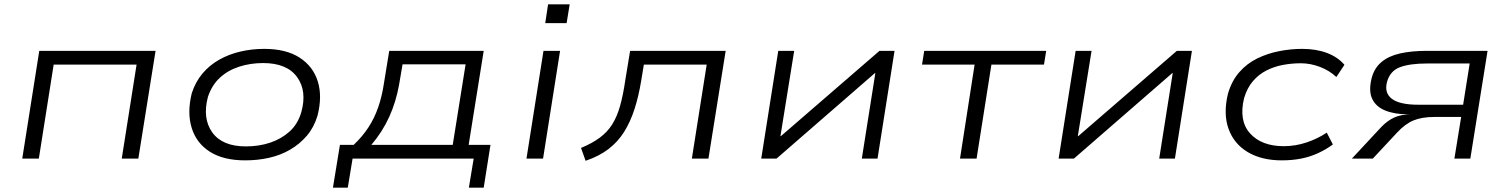

<svg xmlns="http://www.w3.org/2000/svg" viewBox="-20 -727 6919 880"><path d="M82 0 160 -494H693L614 0H538L606 -431H226L158 0Z M1104 8Q1004 8 942 -31.5Q880 -71 858.5 -141Q837 -211 859 -300Q876 -352 908 -390Q940 -428 984 -453Q1028 -478 1081 -490.5Q1134 -503 1191 -503Q1291 -503 1353 -463Q1415 -423 1436.5 -354Q1458 -285 1435 -196Q1419 -143 1386.5 -105Q1354 -67 1310.5 -41.5Q1267 -16 1214.5 -4Q1162 8 1104 8ZM1107 -56Q1167 -56 1218 -73Q1269 -90 1307 -124Q1345 -158 1361 -213Q1388 -310 1341.5 -374Q1295 -438 1186 -438Q1128 -438 1076.5 -421.5Q1025 -405 988 -371Q951 -337 933 -283Q907 -184 953 -120Q999 -56 1107 -56Z M1506 133 1538 -63H1601Q1641 -101 1668.5 -143Q1696 -185 1713.5 -235.5Q1731 -286 1740 -347L1764 -494H2197L2128 -63H2228L2197 133H2129L2151 0H1596L1574 133ZM1682 -63H2055L2114 -432H1825L1809 -338Q1795 -260 1764 -191.5Q1733 -123 1682 -63Z M2479 -621 2492 -707H2591L2577 -621ZM2393 0 2471 -494H2547L2469 0Z M2664 10 2643 -49Q2694 -70 2729 -96Q2764 -122 2786 -157Q2808 -192 2822 -241.5Q2836 -291 2846 -360L2868 -494H3306L3227 0H3151L3219 -431H2931L2919 -358Q2907 -285 2888 -226.5Q2869 -168 2840.5 -122.5Q2812 -77 2769 -44Q2726 -11 2664 10Z M3469 0 3547 -494H3620L3557 -103H3559L4011 -494H4080L4002 0H3930L3992 -392H3990L3539 0Z M4380 0 4447 -431H4206L4216 -494H4775L4765 -431H4524L4456 0Z M4832 0 4910 -494H4983L4920 -103H4922L5374 -494H5443L5365 0H5293L5355 -392H5353L4902 0Z M5855 8Q5763 8 5699.5 -29.5Q5636 -67 5611 -136Q5586 -205 5608 -297Q5625 -356 5660 -396Q5695 -436 5742 -459Q5789 -482 5842.5 -492.5Q5896 -503 5948 -503Q6012 -503 6061.5 -484.5Q6111 -466 6142 -430L6105 -374Q6073 -404 6029.5 -420.5Q5986 -437 5942 -437Q5901 -437 5860.5 -429.5Q5820 -422 5784.5 -404Q5749 -386 5722.5 -355Q5696 -324 5682 -277Q5657 -173 5710 -115Q5763 -57 5864 -57Q5917 -57 5968 -74Q6019 -91 6061 -119L6089 -65Q6058 -42 6021 -25Q5984 -8 5943 0Q5902 8 5855 8Z M6176 0 6312 -146Q6339 -174 6370.5 -188.5Q6402 -203 6449 -203H6452H6434Q6372 -203 6329 -220.5Q6286 -238 6269 -274.5Q6252 -311 6267 -370Q6279 -415 6311.5 -442.5Q6344 -470 6396.5 -482Q6449 -494 6521 -494H6798L6719 0H6646L6677 -191H6555Q6497 -191 6458.5 -175Q6420 -159 6383 -119L6272 0ZM6481 -247H6686L6716 -436H6520Q6442 -436 6396.5 -419Q6351 -402 6337 -351Q6324 -301 6359.5 -274Q6395 -247 6481 -247Z"/></svg>

Font: Nunito Sans 7pt Expanded Light
Style: Italic
Weight: 300
Width: 7
Italic angle: -9°
Designer: Vernon Adams
Foundry: Vernon Adams
Version: Version 3.101;gftools[0.9.27]